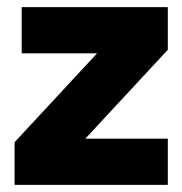

<svg xmlns="http://www.w3.org/2000/svg" viewBox="-20 -520 513 540"><path d="M21 -120 253 -370H41V-500H452V-380L220 -130H452V0H21Z"/></svg>

Font: Moderustic ExtraBold
Style: Regular
Weight: 800
Designer: Tural Alisoy
Foundry: TAFT Foundry
Version: Version 2.120